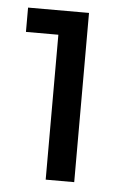

<svg xmlns="http://www.w3.org/2000/svg" viewBox="-44 -779 394 590"><g transform="rotate(5 153.0 -484.0)"><path d="M119 -670H19V-745H207V-223H119Z"/></g></svg>

Font: BLUETTI 2.0 Normal
Style: Normal
Weight: 400
Designer: Stijn de Vries
Foundry: tokotype
Version: Version 2.005;October 31, 2023;FontCreator 14.0.0.2814 64-bi